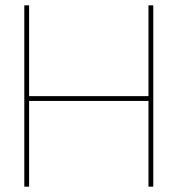

<svg xmlns="http://www.w3.org/2000/svg" viewBox="-20 -699 665 719"><path d="M89 0V-321H536V0H554V-679H536V-339H89V-679H71V0Z"/></svg>

Font: Rawengulk
Style: Light
Weight: 300
Version: Version 0.9